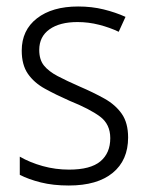

<svg xmlns="http://www.w3.org/2000/svg" viewBox="-20 -562 456 592"><path d="M375 -138Q375 -68 327.5 -29Q280 10 192 10Q144 10 106 0.5Q68 -9 41 -23V-79Q72 -61 111.5 -50Q151 -39 193 -39Q259 -39 289.5 -64.5Q320 -90 320 -136Q320 -179 288.5 -202.5Q257 -226 195 -251Q152 -270 118.5 -288.5Q85 -307 66 -334.5Q47 -362 47 -406Q47 -469 94 -505.5Q141 -542 221 -542Q263 -542 299.5 -533Q336 -524 367 -510L346 -464Q319 -477 286 -485.5Q253 -494 219 -494Q164 -494 132.5 -471.5Q101 -449 101 -408Q101 -378 115.5 -360Q130 -342 157.5 -327.5Q185 -313 226 -295Q268 -277 302 -258Q336 -239 355.5 -211Q375 -183 375 -138Z"/></svg>

Font: Noto Sans Myanmar SemiCondensed Light
Style: Regular
Weight: 300
Width: 4
Designer: Monotype Design Team
Foundry: Monotype Imaging Inc.
Version: Version 2.107; ttfautohint (v1.8.4.7-5d5b)